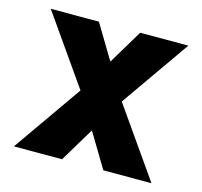

<svg xmlns="http://www.w3.org/2000/svg" viewBox="-80 -587 710 674"><g transform="rotate(15 275.0 -250.0)"><path d="M25 0H200L275 -125L350 0H525L350 -250L525 -500H350L275 -375L200 -500H25L200 -250Z"/></g></svg>

Font: LS-VG5000 Bold
Style: Regular
Weight: 400
Designer: Justin Bihan, 2021
Foundry: Justin Bihan, 2021
Version: Version 1.000;Glyphs 3.1.2 (3151)